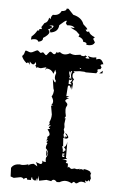

<svg xmlns="http://www.w3.org/2000/svg" viewBox="-56 -834 556 888"><g transform="rotate(5 222.0 -390.5)"><path d="M26.4 0.5 24.9 -39.1Q35.6 -58.6 64.5 -58.6L72.3 -57.1Q88.4 -57.1 104 -63L102.1 -56.6Q110.8 -65.4 127.9 -66.9L145.5 -56.6Q141.6 -70.3 136.7 -75.7L158.2 -68.8Q167 -68.8 167 -78.1L165.5 -86.4Q167 -80.1 183.1 -80.1Q181.2 -83.5 181.2 -94.7Q181.2 -102.1 185.5 -105.5L189.9 -118.7Q189.9 -131.3 177.2 -144Q177.2 -158.7 183.1 -165.5L177.7 -171.4L183.1 -177.7Q182.6 -182.1 177.2 -184.6L181.2 -189.9L179.2 -194.8Q179.2 -197.3 184.1 -200.2Q189 -203.1 189 -208.5Q189 -217.3 177.7 -231Q178.7 -233.4 189.5 -233.9Q189 -236.3 185.8 -237.3Q182.6 -238.3 182.6 -241.2Q182.6 -243.7 190.4 -248.5L187.5 -252L178.2 -247.6Q185.1 -254.4 185.1 -260.3L183.1 -265.6Q191.4 -281.2 191.4 -301.3L184.6 -340.3L194.8 -344.2L184.1 -343.8Q191.9 -351.6 191.9 -361.8Q191.9 -371.6 183.1 -384.3Q191.4 -397 191.4 -416Q188.5 -416 187.5 -426.3Q186.5 -436.5 181.6 -465.8Q189 -452.1 194.3 -450.2L196.3 -458.5Q190.4 -464.8 190.4 -475.1Q190.4 -483.4 194.8 -494.6L189 -509.3L182.6 -489.7Q170.9 -511.2 148.4 -511.2L141.6 -503.4L147.5 -517.1L122.1 -510.3Q113.3 -510.3 106.9 -513.7L101.1 -509.3Q101.1 -518.1 95.2 -518.1L99.1 -526.4L95.2 -537.1Q91.8 -524.9 85 -524.9Q78.1 -524.9 68.8 -537.1V-521Q64.5 -531.7 60.1 -531.7L54.2 -527.8Q36.6 -542 30.8 -559.1Q39.1 -565.9 41 -575.7Q43 -585.4 45.9 -585.4Q49.8 -585.4 56.6 -582.3Q63.5 -579.1 69.3 -579.1Q74.7 -579.1 85.4 -585.2Q96.2 -591.3 99.6 -591.3Q102.5 -591.3 107.9 -585.9Q113.3 -580.6 115.7 -580.6L125 -584.5Q127.4 -584.5 132.8 -578.4Q138.2 -572.3 140.6 -572.3Q143.6 -572.3 149.7 -581.3Q155.8 -590.3 159.7 -590.3Q163.6 -590.3 168.7 -585.2Q173.8 -580.1 177.7 -580.1Q184.1 -580.1 189 -592.3Q189.9 -588.4 193.8 -588.4L203.6 -592.3Q213.9 -583.5 226.1 -583.5Q237.3 -583.5 250.5 -590.8Q262.2 -585 275.4 -585L299.8 -588.4Q299.8 -583 316.9 -583L321.8 -587.4L331.1 -581.1Q323.7 -580.1 323.7 -577.1Q323.7 -573.7 331.5 -573.7H342.3L333.5 -586.4Q345.7 -580.6 358.9 -580.6L373.5 -582.5V-573.2L386.2 -576.7Q400.4 -576.7 408.7 -553.7Q396 -552.7 396 -547.4L401.4 -538.1L397 -529.8Q383.3 -529.3 383.3 -524.9L385.3 -518.1L379.4 -509.3H329.6Q329.6 -512.2 303.2 -512.2L273.9 -509.3L279.8 -503.9Q271 -502 271 -489.7Q271 -477.1 279.8 -473.1Q272.9 -461.9 272.9 -458L276.4 -452.6L273.9 -422.9L268.1 -442.9V-427.7Q263.7 -442.4 259.8 -442.4Q253.4 -442.4 253.4 -432.1L250.5 -392.1H264.6L250.5 -384.8L264.2 -383.8Q247.6 -376 247.6 -370.1Q247.6 -367.7 253.2 -362.8Q258.8 -357.9 258.8 -353.5Q258.8 -348.6 255.6 -344Q252.4 -339.4 252.4 -329.1Q252.4 -317.4 256.8 -299.3L251 -289.6H256.3L252.9 -263.2L254.9 -248L252.4 -236.3L256.3 -225.1L253.4 -212.9L256.3 -201.2L260.7 -200.2L263.7 -202.1Q263.7 -204.1 256.3 -207.5L267.6 -204.1L270 -205.6Q270 -210 259.3 -220.7L268.1 -217.8L276.9 -203.6Q273.9 -195.8 265.6 -195.8L253.4 -198.7L256.3 -158.2L251 -161.1L256.3 -144V-134.3H265.1L259.3 -139.2L264.2 -138.7L269 -142.1Q269 -147.5 259.8 -156.7Q271 -157.7 273.9 -182.1V-107.9L279.8 -103.5L256.8 -98.6Q277.3 -98.6 278.8 -93.8Q278.8 -89.8 274.9 -84.5L285.6 -81.5V-63L291.5 -67.4Q298.8 -58.6 305.2 -58.6L317.4 -62L328.1 -59.6Q335 -59.6 341.3 -63L339.4 -58.1Q344.2 -61.5 348.6 -61.5Q354.5 -61.5 360.8 -56.6L358.9 -63Q377 -62 391.1 -53.7L392.6 -48.3H397Q394 -45.9 393.6 -35.6L397 -22.5L391.1 -6.8L388.2 -14.2L380.4 -6.8L371.6 -10.7L370.6 -9.8L375 0.5Q363.8 -3.9 355.5 -3.9Q347.2 -3.9 341.1 1.2Q335 6.3 330.1 6.3L320.8 0Q316.4 0 310.5 7.8Q294.9 -1 281.2 -1Q268.1 -1 253.9 7.3L241.2 7.8Q233.4 -1.5 226.6 -1.5Q220.2 -1.5 215.3 5.9L192.9 2L159.7 8.8L153.3 -14.2V10.3L149.4 -3.4L147 13.2L146 -3.9L143.6 9.3L136.2 8.8L127.9 3.4Q127.9 -3.9 124.5 -3.9Q121.6 -3.9 121.6 8.8H104Q104 2.9 99.6 1Q88.9 2.9 88.9 8.8Q83.5 0 72.3 0L41.5 5.9ZM304.7 -522.9 308.1 -525.4Q308.1 -527.3 299.8 -527.3ZM266.1 -492.7 267.6 -509.3H262.2ZM256.3 -449.2Q263.2 -447.8 267.1 -447.8L270.5 -448.7Q270.5 -450.7 263.2 -455.6Q271.5 -465.3 271.5 -471.7L260.7 -465.8L256.3 -470.7ZM177.7 -175.3V-181.2L180.7 -178.7ZM182.1 -105.5 180.7 -134.8Q188 -125 188 -118.7ZM260.7 -109.9 268.1 -111.3 259.3 -117.7 269 -120.1 259.3 -122.6 268.1 -125.5 256.3 -127 255.9 -111.8ZM256.3 -474.6 261.7 -476.1 266.6 -472.2 261.7 -502.9 256.3 -508.8 254.4 -500.5 259.3 -482.4 263.7 -479.5 256.3 -480.5ZM407.7 -511.2 393.1 -509.8 409.2 -523.4ZM217.3 -795.4H225.6L250 -769.5Q289.6 -760.7 300.3 -730Q320.3 -712.9 320.3 -708.5Q320.3 -706.5 316.9 -706.5L313 -707Q316.4 -696.8 323.2 -696.8L330.1 -698.7Q331.5 -686 358.4 -674.3L351.1 -667L360.8 -650.9Q355 -635.7 333.5 -635.7L321.8 -636.7L322.8 -640.6Q322.8 -647.9 306.6 -648.9Q305.2 -665 282.7 -671.4L287.1 -679.7L270 -695.8L241.7 -710L261.7 -709Q254.9 -719.2 236.3 -719.2L225.6 -718.8L219.2 -728L222.7 -737.8L221.2 -739.7Q215.3 -739.7 189.5 -715.8Q188 -684.1 151.9 -678.7L147.5 -689.9Q163.6 -703.1 163.6 -708.5Q163.6 -711.9 156.7 -711.9L143.6 -710Q157.2 -708.5 157.2 -704.6Q157.2 -699.2 139.2 -691.4Q147 -686.5 147 -679.7Q147 -667.5 119.6 -650.4L120.1 -647Q120.1 -635.7 100.1 -631.3Q95.7 -641.6 83 -641.6Q74.7 -641.6 64.9 -638.2L66.4 -652.8Q81.5 -665 91.3 -683.1H99.1L99.6 -690.4L111.3 -690.9L107.9 -700.2L120.6 -719.7Q136.7 -724.1 140.1 -746.6L147.5 -739.7V-742.7Q147.5 -752.4 156.2 -761.2H161.1Q185.5 -761.2 194.8 -782.2Q216.3 -782.7 217.3 -795.4Z"/></g></svg>

Font: Truetypewriter PolyglOTT
Style: Regular
Weight: 400
Designer: Sergey Beatoff a.k.a. Sam_T
Version: Version 3.76